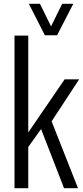

<svg xmlns="http://www.w3.org/2000/svg" viewBox="-20 -999 440 1019"><path d="M57 0V-810H130V-296L323 -578H400L254 -355L394 0H320L198 -314L130 -219V0ZM218 -812 133 -979H192L251 -859L310 -979H369L283 -812Z"/></svg>

Font: Oswald Light
Style: Regular
Weight: 300
Designer: Vernon Adams
Foundry: Vernon Adams
Version: Version 4.103;gftools[0.9.33.dev8+g029e19f]